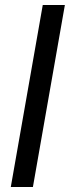

<svg xmlns="http://www.w3.org/2000/svg" viewBox="-20 -743 278 763"><path d="M22.9 0 149.9 -723.1H237.8L110.8 0Z"/></svg>

Font: Archivo
Style: Italic
Weight: 400
Italic angle: -10°
Designer: Hector Gatti
Foundry: Omnibus-Type
Version: Version 2.001